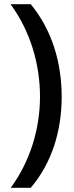

<svg xmlns="http://www.w3.org/2000/svg" viewBox="-20 -978 353 912"><path d="M273 -518C273 -682 226 -837 126 -958H30C122 -833 170 -677 170 -519C170 -364 122 -210 31 -86H126C226 -203 273 -356 273 -518Z"/></svg>

Font: Noto Sans Khmer UI Condensed Medium
Style: Regular
Weight: 500
Width: 3
Designer: Danh Hong and the Monotype Design Team
Foundry: Monotype Imaging Inc.
Version: Version 2.002